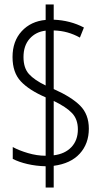

<svg xmlns="http://www.w3.org/2000/svg" viewBox="-20 -780 452 858"><path d="M184 -37Q141 -38 102.5 -47Q64 -56 37 -70V-123Q64 -108 104.5 -96Q145 -84 184 -84V-345Q110 -377 73 -416.5Q36 -456 36 -525Q36 -596 77 -640.5Q118 -685 184 -691V-760H220V-692Q294 -689 355 -657L337 -612Q310 -627 281.5 -635Q253 -643 220 -644V-382Q299 -347 338 -308Q377 -269 377 -205Q377 -138 336.5 -93.5Q296 -49 220 -39V58H184ZM184 -643Q140 -638 112.5 -607Q85 -576 85 -525Q85 -476 109.5 -449Q134 -422 184 -398ZM220 -86Q270 -92 299 -122.5Q328 -153 328 -202Q328 -247 302 -274.5Q276 -302 220 -329Z"/></svg>

Font: Noto Sans Khmer ExtraCondensed Light
Style: Regular
Weight: 300
Width: 2
Designer: Danh Hong and the Monotype Design Team
Foundry: Monotype Imaging Inc.
Version: Version 2.004; ttfautohint (v1.8.4.7-5d5b)